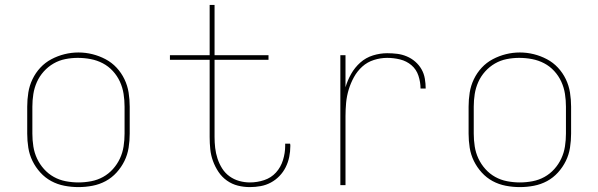

<svg xmlns="http://www.w3.org/2000/svg" viewBox="-20 -755 2440 783"><path d="M300 8Q271 8 242.5 2.5Q214 -3 189 -16.5Q164 -30 144.5 -51.5Q125 -73 112.5 -98.5Q100 -124 95.5 -152.5Q91 -181 91 -210V-320Q91 -349 95.5 -377.5Q100 -406 112.5 -432Q125 -458 144.5 -479Q164 -500 189.5 -513.5Q215 -527 243 -534Q271 -541 300 -541Q329 -541 357 -534Q385 -527 410.5 -513.5Q436 -500 455.5 -479Q475 -458 487.5 -432Q500 -406 504.5 -377.5Q509 -349 509 -320V-210Q509 -181 504.5 -152.5Q500 -124 487.5 -98.5Q475 -73 455.5 -51.5Q436 -30 411 -16.5Q386 -3 357.5 2.5Q329 8 300 8ZM300 -11Q326 -11 352 -16Q378 -21 400.5 -33.5Q423 -46 440.5 -65.5Q458 -85 469 -108.5Q480 -132 484 -158Q488 -184 488 -210V-320Q488 -346 484 -372Q480 -398 469 -422Q458 -446 440 -465.5Q422 -485 399 -497Q376 -509 350 -514Q324 -519 297 -519Q272 -519 246.5 -514Q221 -509 198.5 -496Q176 -483 158.5 -463.5Q141 -444 130.5 -420.5Q120 -397 116 -371.5Q112 -346 112 -320V-210Q112 -184 116 -158Q120 -132 131 -108.5Q142 -85 159.5 -65.5Q177 -46 199.5 -33.5Q222 -21 248 -16Q274 -11 300 -11Z M999 8Q974 8 950 2Q926 -4 905.5 -18.5Q885 -33 871 -54Q857 -75 848.5 -98.5Q840 -122 837.5 -146.5Q835 -171 835 -196V-511H673V-530H835V-735H855V-530H1075V-511H855V-196Q855 -174 857.5 -152Q860 -130 867 -108.5Q874 -87 886 -68Q898 -49 916 -36Q934 -23 955.5 -17Q977 -11 999 -11Q1029 -11 1057.5 -20.5Q1086 -30 1105.5 -51.5Q1125 -73 1134 -102Q1143 -131 1143 -160Q1143 -162 1143 -164Q1143 -166 1143 -169H1163Q1164 -166 1164 -163.5Q1164 -161 1164 -159Q1164 -137 1159.5 -115Q1155 -93 1145 -73Q1135 -53 1119.5 -37Q1104 -21 1084.5 -10.5Q1065 0 1043 4Q1021 8 999 8Z M1368 0V-530H1389V-399Q1397 -427 1412 -453.5Q1427 -480 1449.5 -500Q1472 -520 1501 -529Q1530 -538 1559 -538Q1580 -538 1600 -535.5Q1620 -533 1639 -525Q1658 -517 1673.5 -503.5Q1689 -490 1699 -472.5Q1709 -455 1712.5 -434.5Q1716 -414 1716 -394H1695Q1695 -420 1686.5 -446Q1678 -472 1658 -489Q1638 -506 1612 -512.5Q1586 -519 1559 -519Q1532 -519 1505 -510.5Q1478 -502 1457.5 -483.5Q1437 -465 1423.5 -440.5Q1410 -416 1402 -389.5Q1394 -363 1391.5 -335.5Q1389 -308 1389 -281V0Z M2100 8Q2071 8 2042.5 2.5Q2014 -3 1989 -16.5Q1964 -30 1944.5 -51.5Q1925 -73 1912.5 -98.5Q1900 -124 1895.5 -152.5Q1891 -181 1891 -210V-320Q1891 -349 1895.5 -377.5Q1900 -406 1912.5 -432Q1925 -458 1944.5 -479Q1964 -500 1989.5 -513.5Q2015 -527 2043 -534Q2071 -541 2100 -541Q2129 -541 2157 -534Q2185 -527 2210.5 -513.5Q2236 -500 2255.5 -479Q2275 -458 2287.5 -432Q2300 -406 2304.5 -377.5Q2309 -349 2309 -320V-210Q2309 -181 2304.5 -152.5Q2300 -124 2287.5 -98.5Q2275 -73 2255.5 -51.5Q2236 -30 2211 -16.5Q2186 -3 2157.5 2.5Q2129 8 2100 8ZM2100 -11Q2126 -11 2152 -16Q2178 -21 2200.5 -33.5Q2223 -46 2240.5 -65.5Q2258 -85 2269 -108.5Q2280 -132 2284 -158Q2288 -184 2288 -210V-320Q2288 -346 2284 -372Q2280 -398 2269 -422Q2258 -446 2240 -465.5Q2222 -485 2199 -497Q2176 -509 2150 -514Q2124 -519 2097 -519Q2072 -519 2046.5 -514Q2021 -509 1998.5 -496Q1976 -483 1958.5 -463.5Q1941 -444 1930.5 -420.5Q1920 -397 1916 -371.5Q1912 -346 1912 -320V-210Q1912 -184 1916 -158Q1920 -132 1931 -108.5Q1942 -85 1959.5 -65.5Q1977 -46 1999.5 -33.5Q2022 -21 2048 -16Q2074 -11 2100 -11Z"/></svg>

Font: Iosevka Curly Thin Extended
Style: Regular
Weight: 100
Width: 7
Monospace: yes
Designer: Belleve Invis
Foundry: Belleve Invis
Version: Version 11.1.0; ttfautohint (v1.8.3)